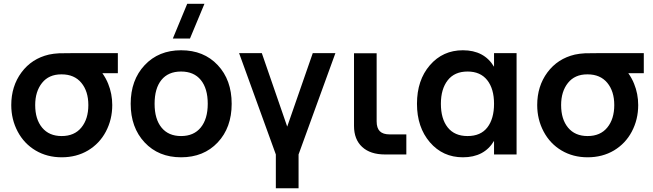

<svg xmlns="http://www.w3.org/2000/svg" viewBox="-20 -823 3478 1023"><path d="M308.6 15.1Q231 15.1 169.7 -21.2Q108.4 -57.6 74.2 -122.1Q40 -186.5 40 -263.2Q40 -363.8 94.5 -437.3Q148.9 -510.7 240.7 -532.2Q265.6 -537.6 294.9 -539.1Q335.9 -540 381.8 -540H607.9V-433.1H525.4Q544.4 -406.2 556.2 -377Q578.1 -323.2 578.1 -263.2Q578.1 -186 543.9 -121.6Q510.7 -58.6 449.2 -21.5Q387.7 15.1 308.6 15.1ZM308.6 -98.1Q376.5 -98.1 413.6 -143.6Q450.7 -189 450.7 -263.2Q450.7 -336.9 413.3 -381.8Q376 -426.8 308.6 -426.8H306.6Q240.2 -426.8 203.9 -381.1Q167.5 -335.4 167.5 -263.2Q167.5 -187.5 204.6 -142.8Q241.7 -98.1 308.6 -98.1Z M992.2 -617.7H900.9L977.5 -802.7H1069.3ZM944.8 15.1Q824.7 15.1 750.5 -64.2Q676.3 -143.6 676.3 -270Q676.3 -396.5 750.7 -475.8Q825.2 -555.2 944.8 -555.2Q1065.9 -555.2 1140.1 -476.1Q1214.4 -397 1214.4 -270Q1214.4 -143.1 1139.9 -64Q1065.4 15.1 944.8 15.1ZM944.8 -98.1Q1012.7 -98.1 1049.8 -143.8Q1086.9 -189.5 1086.9 -270Q1086.9 -351.6 1050 -396.7Q1013.2 -441.9 944.8 -441.9Q876.5 -441.9 840.1 -397Q803.7 -352.1 803.7 -270Q803.7 -188.5 840.6 -143.3Q877.4 -98.1 944.8 -98.1Z M1570.8 180.2H1449.7V0L1253.9 -540H1375L1510.3 -148.4L1646.5 -540H1767.1L1570.8 0Z M2145 -106.9V0H2031.2Q1953.1 0 1909.7 -40Q1866.2 -80.1 1866.2 -152.3V-539.1H1986.8V-176.8Q1986.8 -140.6 2003.7 -123.8Q2020.5 -106.9 2056.6 -106.9Z M2612.3 -540H2732.4V0H2612.3V-72.3Q2560.5 15.1 2446.3 15.1Q2339.4 15.1 2270.5 -64.9Q2201.7 -145 2201.7 -270Q2201.7 -396 2270.5 -475.6Q2339.4 -555.2 2446.3 -555.2Q2560.1 -555.2 2612.3 -467.3ZM2471.2 -441.9Q2401.9 -441.9 2365.5 -395.3Q2329.1 -348.6 2329.1 -270Q2329.1 -189.9 2365.5 -144Q2401.9 -98.1 2471.2 -98.1Q2541.5 -98.1 2576.9 -144.3Q2612.3 -190.4 2612.3 -270Q2612.3 -350.1 2575.9 -396Q2539.6 -441.9 2471.2 -441.9Z M3110.8 15.1Q3033.2 15.1 2971.9 -21.2Q2910.6 -57.6 2876.5 -122.1Q2842.3 -186.5 2842.3 -263.2Q2842.3 -363.8 2896.7 -437.3Q2951.2 -510.7 3043 -532.2Q3067.9 -537.6 3097.2 -539.1Q3138.2 -540 3184.1 -540H3410.2V-433.1H3327.6Q3346.7 -406.2 3358.4 -377Q3380.4 -323.2 3380.4 -263.2Q3380.4 -186 3346.2 -121.6Q3313 -58.6 3251.5 -21.5Q3189.9 15.1 3110.8 15.1ZM3110.8 -98.1Q3178.7 -98.1 3215.8 -143.6Q3252.9 -189 3252.9 -263.2Q3252.9 -336.9 3215.6 -381.8Q3178.2 -426.8 3110.8 -426.8H3108.9Q3042.5 -426.8 3006.1 -381.1Q2969.7 -335.4 2969.7 -263.2Q2969.7 -187.5 3006.8 -142.8Q3043.9 -98.1 3110.8 -98.1Z"/></svg>

Font: Vela Sans Bd
Style: Bold
Weight: 700
Designer: Principal design: Mikhail Sharanda - project Manrope.
Design modification: Ravid Balaliev
Foundry: Mikhail Sharanda
Version: Version 1.001